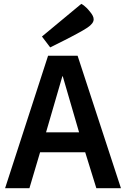

<svg xmlns="http://www.w3.org/2000/svg" viewBox="-20 -990 663 1010"><path d="M232.9 -696.8H388.2L616.2 0H486.8L428.2 -189H190.9L134.8 0H6.8ZM396 -293.9 310.1 -588.9H308.1L222.2 -293.9ZM200.7 -797.9 407.7 -969.7Q413.6 -966.8 420.9 -961.4Q427.2 -956.5 435.3 -948.7Q443.4 -940.9 453.1 -928.7Q462.9 -917 467.8 -907.2Q472.7 -897.5 472.7 -888.2Q472.7 -866.7 439.9 -844.7Q429.7 -837.9 415.8 -829.8Q401.9 -821.8 386 -813.2Q370.1 -804.7 353.5 -795.9Q336.9 -787.1 321.3 -779.3Q284.2 -760.3 244.1 -740.7Z"/></svg>

Font: Doppio One
Style: Regular
Weight: 400
Designer: Szymon Celej
Foundry: Szymon Celej
Version: Version 1.002